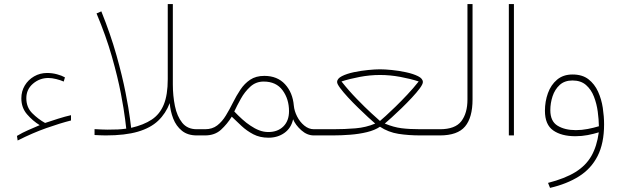

<svg xmlns="http://www.w3.org/2000/svg" viewBox="-20 -663 3040 940"><path d="M108.9 -182.1Q108.9 -137.7 137.7 -108.9Q166.5 -80.1 200.7 -61Q229.5 -70.8 264.4 -81.8Q299.3 -92.8 327.6 -99.1V-73.2Q273.9 -59.6 206.8 -35.9Q139.6 -12.2 66.4 24.9L63 2.4Q89.8 -13.7 117.9 -25.9Q146 -38.1 174.3 -50.3Q140.1 -71.3 112.3 -103.5Q84.5 -135.7 84.5 -181.6Q84.5 -216.3 101.3 -244.4Q118.2 -272.5 147 -289.1Q175.8 -305.7 210.4 -305.7Q235.8 -305.7 259.3 -299.3Q282.7 -293 297.9 -284.2L292 -263.7Q276.9 -270.5 255.4 -275.9Q233.9 -281.2 216.8 -281.2Q174.3 -281.2 141.6 -253.4Q108.9 -225.6 108.9 -182.1Z M622.1 -37.1Q683.6 -51.3 723.1 -77.6Q762.7 -104 782 -151.4Q801.3 -198.7 801.3 -275.4V-643.1H826.2V-249.5Q826.2 -194.3 836.4 -144Q846.7 -93.8 872.1 -62Q897.5 -30.3 943.4 -30.3H973.1V0H943.4Q898.9 0 870.6 -22.9Q842.3 -45.9 828.1 -82.3Q814 -118.7 811 -158.2Q791.5 -107.4 754.4 -72Q717.3 -36.6 655 -18.3Q592.8 0 497.1 0Q483.9 0 470.5 -0.7Q457 -1.5 442.9 -2V-30.8Q461.4 -29.8 476.3 -29.1Q491.2 -28.3 506.8 -28.3Q539.1 -28.3 557.6 -29.3Q576.2 -30.3 598.1 -33.2Q598.1 -33.2 592.5 -79.6Q586.9 -126 571.8 -205.3Q556.6 -284.7 527.8 -386Q499 -487.3 452.6 -597.2L476.1 -607.4Q521.5 -494.6 550.3 -392.1Q579.1 -289.6 594.7 -209.5Q610.4 -129.4 616.2 -83.3Q622.1 -37.1 622.1 -37.1Z M983.9 0H953.6V-30.3H983.9Q1019.5 -30.3 1043.7 -49.1Q1067.9 -67.9 1085.9 -97.7Q1104 -127.4 1120.6 -160.9Q1137.2 -194.3 1157 -224.1Q1176.8 -253.9 1204.8 -272.7Q1232.9 -291.5 1273.9 -291.5Q1337.9 -291.5 1375.5 -250.5Q1413.1 -209.5 1418.5 -146Q1420.9 -119.6 1434.6 -92.8Q1448.2 -65.9 1470 -48.1Q1491.7 -30.3 1516.6 -30.3H1546.4V0H1516.6Q1483.4 0 1454.8 -25.6Q1426.3 -51.3 1415 -79.1Q1405.3 -35.6 1372.3 -12.2Q1339.4 11.2 1294.4 11.2Q1252.4 11.2 1220.2 -5.6Q1188 -22.5 1162.4 -46.4Q1136.7 -70.3 1114.7 -91.8Q1092.3 -55.7 1062 -27.8Q1031.7 0 983.9 0ZM1271 -263.7Q1232.9 -263.7 1205.6 -238.8Q1178.2 -213.9 1159.2 -179.7Q1140.1 -145.5 1127 -117.2Q1146.5 -96.7 1166.3 -78.9Q1186 -61 1206.1 -47.9Q1227.5 -33.2 1249.3 -24.9Q1271 -16.6 1293.5 -16.6Q1339.4 -16.6 1367.2 -43.9Q1395 -71.3 1395 -118.7Q1395 -178.2 1363.5 -220.9Q1332 -263.7 1271 -263.7Z M1840.3 -323.7Q1863.3 -323.7 1898.2 -320.3Q1933.1 -316.9 1968 -309.3Q2002.9 -301.8 2026.6 -290Q2050.3 -278.3 2050.3 -261.2Q2050.3 -251 2035.2 -230.5Q2020 -210 1996.3 -184.6Q1972.7 -159.2 1946.5 -133.8Q1920.4 -108.4 1897.9 -88.1Q1875.5 -67.9 1863.8 -58.1Q1907.2 -40 1946 -35.2Q1984.9 -30.3 2040 -30.3H2118.7V0H2040Q1979.5 0 1930.4 -7.8Q1881.3 -15.6 1840.3 -42.5Q1814.9 -25.4 1776.6 -16.1Q1738.3 -6.8 1694.3 -3.4Q1650.4 0 1608.9 0H1526.9V-30.3H1609.4Q1668 -30.3 1720.2 -34.7Q1772.5 -39.1 1816.9 -58.1Q1804.7 -68.4 1782.2 -89.1Q1759.8 -109.9 1733.6 -135.3Q1707.5 -160.6 1684.1 -186Q1660.6 -211.4 1645.5 -231.7Q1630.4 -252 1630.4 -261.2Q1630.4 -278.3 1654.1 -290.3Q1677.7 -302.2 1712.6 -309.6Q1747.6 -316.9 1782.5 -320.3Q1817.4 -323.7 1840.3 -323.7ZM1840.3 -295.9Q1791 -295.9 1741 -286.4Q1690.9 -276.9 1651.9 -264.2Q1687 -219.7 1727.1 -178.5Q1767.1 -137.2 1798.8 -108.2Q1830.6 -79.1 1840.3 -70.8Q1847.7 -76.7 1867.9 -95Q1888.2 -113.3 1916 -140.4Q1943.8 -167.5 1973.9 -199.5Q2003.9 -231.4 2029.8 -264.2Q1991.2 -276.9 1940.7 -286.4Q1890.1 -295.9 1840.3 -295.9Z M2099.1 -30.3H2133.8Q2208.5 -30.3 2238.5 -69.6Q2268.6 -108.9 2268.6 -175.8V-643.1H2293.5V-176.3Q2293.5 -87.4 2256.8 -43.7Q2220.2 0 2133.3 0H2099.1Z M2496.1 -643.1V0H2471.2V-643.1Z M2937.5 -54.2Q2937.5 38.6 2905.8 100.8Q2874 163.1 2814.7 200.4Q2755.4 237.8 2672.9 256.8L2663.1 232.4Q2746.6 210.9 2797.6 179.2Q2848.6 147.5 2875.5 100.3Q2902.3 53.2 2911.6 -15.1Q2886.2 -7.3 2857.4 -1.7Q2828.6 3.9 2796.9 3.9Q2729 3.9 2688.5 -24.4Q2647.9 -52.7 2647.9 -120.6Q2647.9 -166.5 2662.6 -207Q2677.2 -247.6 2707.3 -272.9Q2737.3 -298.3 2783.2 -298.3Q2831.1 -298.3 2861.1 -274.9Q2891.1 -251.5 2908 -214.4Q2924.8 -177.2 2931.2 -134.8Q2937.5 -92.3 2937.5 -54.2ZM2799.3 -25.9Q2828.1 -25.9 2857.2 -31.5Q2886.2 -37.1 2912.1 -44.9Q2911.6 -77.6 2906.5 -116.2Q2901.4 -154.8 2887.9 -189.7Q2874.5 -224.6 2849.1 -246.8Q2823.7 -269 2782.7 -269Q2744.1 -269 2720.2 -247.1Q2696.3 -225.1 2685.3 -191.7Q2674.3 -158.2 2674.3 -123.5Q2674.3 -69.3 2709.7 -47.6Q2745.1 -25.9 2799.3 -25.9Z"/></svg>

Font: Vazirmatn UI NL Thin
Style: Regular
Weight: 100
Designer: Saber Rastikerdar
Foundry: Saber Rastikerdar
Version: Version 33.003